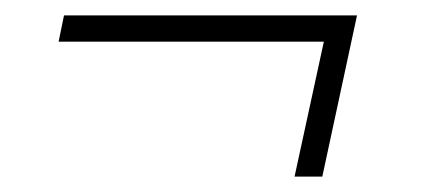

<svg xmlns="http://www.w3.org/2000/svg" viewBox="-20 -292 553 249"><path d="M362 -63 400 -238H56L63 -272H443L398 -63Z"/></svg>

Font: Saira Semi Condensed Thin
Style: Italic
Weight: 100
Width: 4
Italic angle: -12°
Designer: Hector Gatti with collaboration of the Omnibus-Type team
Foundry: Omnibus-Type
Version: Version 1.001; ttfautohint (v1.8)